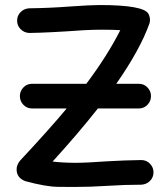

<svg xmlns="http://www.w3.org/2000/svg" viewBox="-20 -730 645 763"><path d="M369 -299Q292 -201 189 -88Q231 -83 281 -83Q323 -83 406 -89Q473 -93 541 -94Q562 -94 576 -79.5Q590 -65 590 -45Q590 -25 576 -11Q562 3 541 4Q475 4 407.5 8.5Q340 13 271 13Q258 13 210 12.5Q162 12 81 -10Q46 -23 46 -57Q46 -75 60 -92Q176 -216 245 -299H107Q87 -299 73 -313.5Q59 -328 59 -348Q59 -368 73 -382.5Q87 -397 107 -397H323Q407 -509 458 -610Q432 -612 387 -612Q350 -612 314 -610Q173 -600 96 -599Q76 -600 62 -614Q48 -628 48 -648Q48 -668 62 -682Q76 -696 96 -697Q176 -698 255 -704Q341 -710 375 -710Q551 -710 570 -675Q576 -663 576 -651Q576 -644 574 -637Q537 -533 442 -397H532Q552 -397 566 -382.5Q580 -368 580 -348Q580 -328 566 -313.5Q552 -299 532 -299Z"/></svg>

Font: Bad Comic
Style: Regular
Weight: 400
Designer: GGBotNet
Foundry: f0n7
Version: 0.9